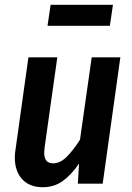

<svg xmlns="http://www.w3.org/2000/svg" viewBox="-20 -769 553 804"><path d="M42 -110Q42 -125 45 -143L99 -529H220L167 -153Q165 -137 165 -130Q165 -85 202 -85Q232 -85 259.5 -112.5Q287 -140 315 -184L364 -529H484L410 0H306L311 -84Q278 -36 242 -10.5Q206 15 159 15Q104 15 73 -18.5Q42 -52 42 -110ZM179 -661 192 -749H453L440 -661Z"/></svg>

Font: Fira Sans Condensed Medium
Style: Italic
Weight: 500
Width: 3
Italic angle: -8°
Designer: bBox Type GmbH & Carrois Corporate GbR & Edenspiekermann AG
Foundry: bBox Type GmbH & Carrois Corporate GbR & Edenspiekermann AG
Version: Version 4.301